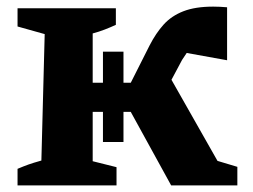

<svg xmlns="http://www.w3.org/2000/svg" viewBox="-20 -560 763 580"><path d="M33 0V-50Q52 -58 66 -63Q80 -68 105 -75L115 -457L33 -480V-535H330V-485Q315 -478 297 -471Q279 -464 260 -459V-310H291V-404H353V-310H375L432 -423Q451 -460 474.5 -486Q498 -512 534 -526Q570 -540 624 -540Q644 -540 666 -538V-378L544 -400Q537 -389 530 -379L498 -319L637 -74L697 -56V0H497L375 -222H353V-131H291V-222H260V-73L332 -55V0Z"/></svg>

Font: Piazzolla SC
Style: Bold
Weight: 700
Designer: Juan Pablo del Peral
Foundry: Huerta Tipografica
Version: Version 1.330